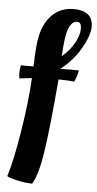

<svg xmlns="http://www.w3.org/2000/svg" viewBox="-60 -770 486 959"><g transform="rotate(5 183.5 -290.5)"><path d="M322 -431H229C270.3 -462.3 303.7 -500.2 329 -544.5C354.3 -588.8 367 -625 367 -653C367 -681 358.5 -701.5 341.5 -714.5C324.5 -727.5 301.3 -734 272 -734C226 -734 188.5 -718.8 159.5 -688.5C130.5 -658.2 112 -616.3 104 -563C99.3 -533 96.3 -489 95 -431H31C28.3 -413.7 27 -400.5 27 -391.5C27 -382.5 28 -373.7 30 -365C52.7 -368.3 73.3 -370.7 92 -372C87.3 -288 76.8 -196.3 60.5 -97C44.2 2.3 28 76.7 12 126C21.3 132 38.8 137.8 64.5 143.5C90.2 149.2 115 152.3 139 153C158.3 121.7 174 66.7 186 -12C198 -90.7 211 -212.3 225 -377H229C253.7 -377 278.7 -375.7 304 -373C314.7 -397 320.7 -416.3 322 -431ZM292 -567C277.3 -540.3 257 -516 231 -494C232.3 -522.7 234.3 -548.3 237 -571C245 -638.3 263.7 -672 293 -672C307 -672 314 -661.2 314 -639.5C314 -617.8 306.7 -593.7 292 -567Z"/></g></svg>

Font: Oleo Script
Style: Regular
Weight: 400
Designer: Soytutype
Foundry: Soytutype
Version: Version 1.002